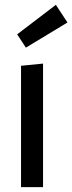

<svg xmlns="http://www.w3.org/2000/svg" viewBox="-20 -774 299 794"><path d="M158 0H67V-502L158 -511ZM259 -681 87 -577 51 -632 211 -754Z"/></svg>

Font: Rambla
Style: Regular
Weight: 400
Designer: Martin Sommaruga
Foundry: Martin Sommaruga
Version: Version 1.001